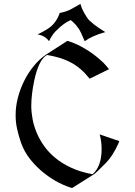

<svg xmlns="http://www.w3.org/2000/svg" viewBox="-20 -945 678 965"><path d="M579.6 -235.8Q577.1 -227.5 575.2 -224.1Q545.9 -159.7 512.2 -126Q486.8 -100.1 471.7 -85.9Q456.5 -71.8 451.2 -68.4L342.3 0Q314.5 -7.3 277.1 -26.1Q239.7 -44.9 202.4 -74.2Q165 -103.5 133.3 -142.6Q101.6 -181.6 85 -229.5Q72.3 -266.6 65.2 -300.5Q58.1 -334.5 58.6 -368.7Q58.6 -410.6 70.1 -454.6Q81.5 -498.5 101.8 -539.1Q122.1 -579.6 149.9 -613.5Q177.7 -647.5 210.4 -669.9L318.8 -739.7Q332.5 -735.8 352.1 -728Q371.6 -720.2 395.5 -707Q419.4 -693.8 446 -674.8Q472.7 -655.8 500 -629.4Q515.1 -613.8 527.8 -597.2L430.7 -549.3Q408.7 -577.1 385.7 -596.9Q362.8 -616.7 336.9 -630.6Q311 -644.5 281.5 -653.6Q252 -662.6 216.3 -668.9L215.8 -668.5Q173.8 -644 151.9 -539.1Q137.2 -468.8 137.2 -412.6Q137.2 -381.8 143.6 -347.2Q149.9 -312.5 164.3 -278.1Q178.7 -243.7 202.1 -210.7Q225.6 -177.7 259.8 -149.9Q293.9 -122.1 339.8 -101.1Q385.7 -80.1 445.3 -69.3Q490.7 -109.4 490.7 -195.3Q490.7 -234.9 481 -269.5ZM242.2 -817.4Q265.6 -841.3 277.3 -871.6L279.8 -879.9Q314.5 -885.7 340.8 -900.9L384.3 -925.3L386.7 -917Q395 -891.1 416 -858.9Q423.3 -847.7 428.7 -842.8Q452.1 -820.8 476.6 -804.7L509.3 -783.7Q443.4 -765.6 405.8 -737.8Q384.8 -788.1 376 -800.3Q364.3 -816.4 360.4 -820.8Q349.1 -833 335.4 -844.2Q319.8 -837.4 301.3 -824.7Q285.6 -814 258.8 -787.1Q249.5 -777.8 242.2 -766.1Q231.9 -751 226.6 -737.8Q207 -765.6 168.9 -772Q222.7 -797.9 242.2 -817.4Z"/></svg>

Font: MedievalSharp
Style: Regular
Weight: 500
Version: Version 1.0